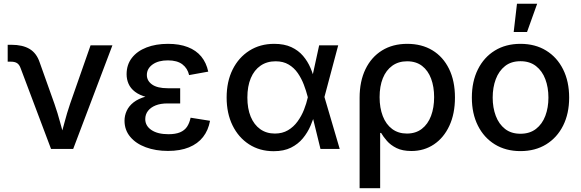

<svg xmlns="http://www.w3.org/2000/svg" viewBox="-20 -775 3025 999"><path d="M245.6 0 87.4 -419.9Q80.6 -439 68.8 -446.5Q57.1 -454.1 36.6 -454.1H20V-542H39.1Q97.7 -542 134 -520.3Q170.4 -498.5 186.5 -450.2L263.2 -234.9Q280.3 -186 293.2 -137.2Q306.2 -88.4 319.8 -40.5H289.1Q302.7 -88.4 315.4 -137.2Q328.1 -186 344.7 -234.9L451.2 -539.1H564.9L360.8 0Z M854 10.3Q789.6 10.3 738.3 -8.8Q687 -27.8 657.5 -63.2Q627.9 -98.6 627.9 -147Q627.9 -173.8 639.4 -198.7Q650.9 -223.6 675.3 -242.7Q699.7 -261.7 739.7 -272.9Q779.8 -284.2 837.4 -284.2H917.5V-236.8H851.1Q815.4 -236.8 789.8 -226.6Q764.2 -216.3 750 -198Q735.8 -179.7 735.8 -155.3Q735.8 -120.1 768.1 -98.4Q800.3 -76.7 856.4 -76.7Q893.1 -76.7 916.5 -86.4Q939.9 -96.2 952.9 -115.2Q965.8 -134.3 971.7 -162.6L1072.8 -146.5Q1064 -97.2 1036.4 -62Q1008.8 -26.9 963.1 -8.3Q917.5 10.3 854 10.3ZM839.4 -259.3Q782.7 -259.3 744.1 -269.5Q705.6 -279.8 682.4 -297.6Q659.2 -315.4 648.9 -338.9Q638.7 -362.3 638.7 -388.7Q638.7 -438.5 666.3 -473.9Q693.8 -509.3 742.4 -528.1Q791 -546.9 854 -546.9Q913.6 -546.9 957 -530Q1000.5 -513.2 1027.1 -481Q1053.7 -448.7 1063.5 -402.3L963.9 -384.3Q956.1 -419.4 929 -440.2Q901.9 -460.9 853.5 -460.9Q803.7 -460.9 773.9 -439.5Q744.1 -418 744.1 -384.8Q744.1 -354.5 771.5 -335.2Q798.8 -315.9 852.5 -315.9H917.5V-259.3Z M1403.8 11.7Q1331.5 11.7 1276.1 -23.9Q1220.7 -59.6 1189.9 -122.6Q1159.2 -185.5 1159.2 -267.6Q1159.2 -350.6 1190.4 -413.3Q1221.7 -476.1 1277.6 -511.5Q1333.5 -546.9 1406.7 -546.9Q1459 -546.9 1495.8 -529.8Q1532.7 -512.7 1556.9 -484.1Q1581.1 -455.6 1595.7 -421.1Q1610.4 -386.7 1617.7 -352.5H1652.8L1667.5 -272.5L1747.6 0H1647.5L1581.1 -271Q1573.2 -302.2 1560.8 -334.7Q1548.3 -367.2 1529.3 -394.8Q1510.3 -422.4 1481.9 -439.2Q1453.6 -456.1 1414.1 -456.1Q1368.7 -456.1 1335.7 -433.3Q1302.7 -410.6 1284.9 -368.4Q1267.1 -326.2 1267.1 -267.6Q1267.1 -210 1284.4 -168Q1301.8 -126 1334 -103Q1366.2 -80.1 1410.2 -80.1Q1449.2 -80.1 1478.5 -97.4Q1507.8 -114.7 1528.3 -143.1Q1548.8 -171.4 1561.8 -204.3Q1574.7 -237.3 1581.5 -268.1L1640.6 -539.1H1739.7L1667.5 -268.1L1652.8 -189.5H1620.1Q1610.8 -155.8 1595.7 -120.6Q1580.6 -85.4 1555.9 -55.4Q1531.2 -25.4 1494.1 -6.8Q1457 11.7 1403.8 11.7Z M1851.1 204.1V-266.1Q1851.1 -352.1 1881.6 -415Q1912.1 -478 1967.8 -512.5Q2023.4 -546.9 2099.1 -546.9Q2174.3 -546.9 2230 -513.2Q2285.6 -479.5 2316.4 -416.7Q2347.2 -354 2347.2 -267.6Q2347.2 -183.1 2318.1 -120.6Q2289.1 -58.1 2237.8 -23.7Q2186.5 10.7 2120.6 10.7Q2074.2 10.7 2043.2 -4.6Q2012.2 -20 1993.2 -42Q1974.1 -64 1962.9 -83.5H1958V204.1ZM2097.2 -80.1Q2143.1 -80.1 2174.8 -104.5Q2206.5 -128.9 2222.7 -171.9Q2238.8 -214.8 2238.8 -269.5Q2238.8 -323.7 2223.1 -365.7Q2207.5 -407.7 2176.3 -431.9Q2145 -456.1 2098.1 -456.1Q2053.2 -456.1 2021 -432.9Q1988.8 -409.7 1971.9 -367.9Q1955.1 -326.2 1955.1 -269.5Q1955.1 -213.9 1971.7 -170.9Q1988.3 -127.9 2020.3 -104Q2052.2 -80.1 2097.2 -80.1Z M2688 11.2Q2611.8 11.2 2554.9 -23.7Q2498 -58.6 2466.6 -121.3Q2435.1 -184.1 2435.1 -267.1Q2435.1 -351.1 2466.6 -414.1Q2498 -477.1 2554.9 -512Q2611.8 -546.9 2688 -546.9Q2764.6 -546.9 2821.5 -512Q2878.4 -477.1 2909.9 -414.1Q2941.4 -351.1 2941.4 -267.1Q2941.4 -184.1 2909.9 -121.3Q2878.4 -58.6 2821.5 -23.7Q2764.6 11.2 2688 11.2ZM2688 -79.1Q2736.3 -79.1 2768.8 -104.2Q2801.3 -129.4 2817.4 -172.1Q2833.5 -214.8 2833.5 -267.1Q2833.5 -320.3 2817.4 -363Q2801.3 -405.8 2768.8 -431.2Q2736.3 -456.5 2688 -456.5Q2639.6 -456.5 2607.7 -431.2Q2575.7 -405.8 2559.6 -363Q2543.5 -320.3 2543.5 -267.1Q2543.5 -214.8 2559.6 -172.1Q2575.7 -129.4 2607.7 -104.2Q2639.6 -79.1 2688 -79.1ZM2652.8 -608.4 2669.9 -755.4H2774.9L2722.2 -608.4Z"/></svg>

Font: Inter 18pt Medium
Style: Regular
Weight: 500
Designer: Rasmus Andersson
Foundry: rsms
Version: Version 4.001;git-66647c0bb